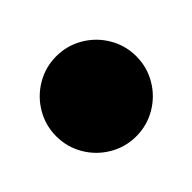

<svg xmlns="http://www.w3.org/2000/svg" viewBox="-70 -270 339 339"><g transform="rotate(45 100.0 -100.0)"><path d="M0 -100H200H0ZM100 -200Q73 -200 50 -186.5Q27 -173 13.5 -150Q0 -127 0 -100Q0 -73 13.5 -50Q27 -27 50 -13.5Q73 0 100 0Q127 0 150 -13.5Q173 -27 186.5 -50Q200 -73 200 -100Q200 -127 186.5 -150Q173 -173 150 -186.5Q127 -200 100 -200ZM100 -200Q73 -200 50 -186.5Q27 -173 13.5 -150Q0 -127 0 -100Q0 -73 13.5 -50Q27 -27 50 -13.5Q73 0 100 0Q127 0 150 -13.5Q173 -27 186.5 -50Q200 -73 200 -100Q200 -127 186.5 -150Q173 -173 150 -186.5Q127 -200 100 -200Z"/></g></svg>

Font: Wavefont ExtraBold
Style: Regular
Weight: 800
Monospace: yes
Version: Version 3.005;gftools[0.9.33]